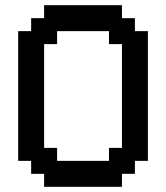

<svg xmlns="http://www.w3.org/2000/svg" viewBox="-20 -720 640 740"><path d="M450 0V-50H500V-100H550V-600H500V-650H450V-700H150V-650H100V-600H50V-100H100V-50H150V0ZM200 -100V-150H150V-550H200V-600H400V-550H450V-150H400V-100Z"/></svg>

Font: Matrix Sans Video
Style: Regular
Weight: 400
Designer: Brad Neil
Version: Version 1.100